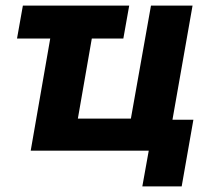

<svg xmlns="http://www.w3.org/2000/svg" viewBox="-20 -540 759 688"><path d="M41 -402H160L90 0H513L490 128H631L673 -111H598L670 -520H521L449 -115H259L309 -402H422L443 -520H62Z"/></svg>

Font: Fixel Display
Style: Bold Italic
Weight: 700
Italic angle: -10°
Designer: AlfaBravo + MacPaw
Foundry: Kyrylo Tkachov, Marchela Mozhyna, Serhii Makarenko, Maria Weinstein, Zakhar Kryvoshyya
Version: Version 1.210;Glyphs 3.2 (3217)